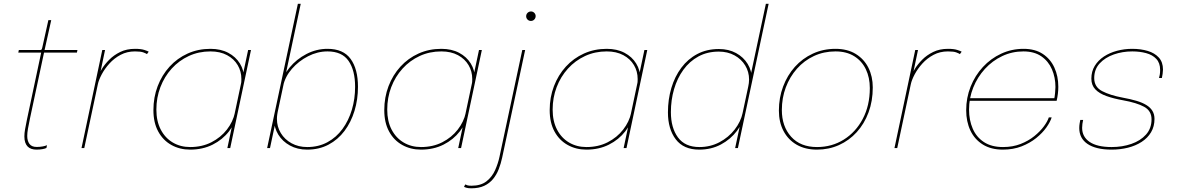

<svg xmlns="http://www.w3.org/2000/svg" viewBox="-20 -802 6375 1040"><path d="M178 8.5Q163 8.5 150.8 4.5Q138.5 0.5 130 -8Q121.5 -16.5 116.8 -30Q112 -43.5 112 -63Q112 -81 115.8 -101.8Q119.5 -122.5 126 -154.5L203 -517H79L82 -531H191Q196.5 -531 199.8 -531.2Q203 -531.5 204.5 -533Q206 -534.5 207 -537.5Q208 -540.5 209.5 -546.5L242 -693H257.5L221.5 -531H399.5L396.5 -517H218.5L142.5 -161Q135.5 -128 131.5 -105Q127.5 -82 127.5 -65.5Q127.5 -39 139.5 -22.5Q151.5 -6 179 -6Q195.5 -6 210.8 -8.8Q226 -11.5 234.5 -15.5L231.5 -0.5Q225 3 210 5.8Q195 8.5 178 8.5Z M421.5 0 534 -531H549L519 -388H510.5Q517 -404 532 -428.8Q547 -453.5 571.8 -478.5Q596.5 -503.5 631.2 -520.5Q666 -537.5 711.5 -537.5Q743 -537.5 761.8 -531.5Q780.5 -525.5 785.5 -522L776 -509Q771 -512.5 756.8 -518Q742.5 -523.5 711 -523.5Q668 -523.5 633.2 -505Q598.5 -486.5 572.8 -458Q547 -429.5 531 -399.2Q515 -369 510 -345.5L436.5 0Z M1010 8.5Q953.5 8.5 908.2 -16.8Q863 -42 837 -89.8Q811 -137.5 811 -205.5Q811 -275 834 -335.2Q857 -395.5 898.5 -441Q940 -486.5 996.5 -512Q1053 -537.5 1120 -537.5Q1175.5 -537.5 1216.2 -516Q1257 -494.5 1279.5 -458Q1302 -421.5 1302 -376Q1302 -359.5 1300.5 -350Q1299 -340.5 1296 -327.5H1281Q1284.5 -340.5 1286 -349.5Q1287.5 -358.5 1287.5 -374Q1287.5 -415.5 1267.5 -449.2Q1247.5 -483 1210 -503.2Q1172.5 -523.5 1120 -523.5Q1056.5 -523.5 1003 -498.8Q949.5 -474 910 -430.5Q870.5 -387 848.8 -330Q827 -273 827 -208.5Q827 -145.5 850.8 -100Q874.5 -54.5 916 -30Q957.5 -5.5 1010 -5.5Q1074.5 -5.5 1125.2 -31.5Q1176 -57.5 1209 -100Q1242 -142.5 1252.5 -191.5H1267Q1256 -136.5 1220.8 -91Q1185.5 -45.5 1131.8 -18.5Q1078 8.5 1010 8.5ZM1227 0H1211.5L1324 -531H1339.5Z M1644 8.5Q1591 8.5 1550.5 -13.8Q1510 -36 1487.2 -73.2Q1464.5 -110.5 1464.5 -155.5Q1464.5 -168 1466.5 -181Q1468.5 -194 1469 -195H1484Q1483.5 -193.5 1481.8 -181.5Q1480 -169.5 1480 -158Q1480 -116 1501 -81.2Q1522 -46.5 1559.2 -26Q1596.5 -5.5 1644 -5.5Q1705.5 -5.5 1753.8 -31.8Q1802 -58 1835.2 -103.5Q1868.5 -149 1886 -207.8Q1903.5 -266.5 1903.5 -331.5Q1903.5 -421 1868 -472.2Q1832.5 -523.5 1754 -523.5Q1700 -523.5 1649 -497.5Q1598 -471.5 1561.2 -429.2Q1524.5 -387 1514 -337.5H1499.5Q1511 -390.5 1548.5 -436Q1586 -481.5 1640 -509.5Q1694 -537.5 1754 -537.5Q1839.5 -537.5 1879.2 -482.8Q1919 -428 1919 -332Q1919 -263 1900.2 -201.5Q1881.5 -140 1846 -92.8Q1810.5 -45.5 1759.5 -18.5Q1708.5 8.5 1644 8.5ZM1427 0 1593.5 -781.5H1609L1442.5 0Z M2260.5 8.5Q2204 8.5 2158.8 -16.8Q2113.5 -42 2087.5 -89.8Q2061.5 -137.5 2061.5 -205.5Q2061.5 -275 2084.5 -335.2Q2107.5 -395.5 2149 -441Q2190.5 -486.5 2247 -512Q2303.5 -537.5 2370.5 -537.5Q2426 -537.5 2466.8 -516Q2507.5 -494.5 2530 -458Q2552.5 -421.5 2552.5 -376Q2552.5 -359.5 2551 -350Q2549.5 -340.5 2546.5 -327.5H2531.5Q2535 -340.5 2536.5 -349.5Q2538 -358.5 2538 -374Q2538 -415.5 2518 -449.2Q2498 -483 2460.5 -503.2Q2423 -523.5 2370.5 -523.5Q2307 -523.5 2253.5 -498.8Q2200 -474 2160.5 -430.5Q2121 -387 2099.2 -330Q2077.5 -273 2077.5 -208.5Q2077.5 -145.5 2101.2 -100Q2125 -54.5 2166.5 -30Q2208 -5.5 2260.5 -5.5Q2325 -5.5 2375.8 -31.5Q2426.5 -57.5 2459.5 -100Q2492.5 -142.5 2503 -191.5H2517.5Q2506.5 -136.5 2471.2 -91Q2436 -45.5 2382.2 -18.5Q2328.5 8.5 2260.5 8.5ZM2477.5 0H2462L2574.5 -531H2590Z M2532.5 218Q2517 218 2507.2 215.2Q2497.5 212.5 2493.5 210L2500 197Q2505.5 200 2512.8 202Q2520 204 2534 204Q2585 204 2615.5 179.8Q2646 155.5 2662 119.2Q2678 83 2685.5 47.5L2809 -531H2824.5L2700 52Q2693 84.5 2681.5 114.2Q2670 144 2650.8 167.5Q2631.5 191 2602.8 204.5Q2574 218 2532.5 218ZM2856 -688.5Q2845 -688.5 2837.5 -696Q2830 -703.5 2830 -714.5Q2830 -721.5 2833.5 -727.2Q2837 -733 2843 -736.5Q2849 -740 2856 -740Q2866.5 -740 2874 -732.5Q2881.5 -725 2881.5 -714.5Q2881.5 -707.5 2878 -701.5Q2874.5 -695.5 2868.8 -692Q2863 -688.5 2856 -688.5Z M3156.5 8.5Q3100 8.5 3054.8 -16.8Q3009.5 -42 2983.5 -89.8Q2957.5 -137.5 2957.5 -205.5Q2957.5 -275 2980.5 -335.2Q3003.5 -395.5 3045 -441Q3086.5 -486.5 3143 -512Q3199.5 -537.5 3266.5 -537.5Q3322 -537.5 3362.8 -516Q3403.5 -494.5 3426 -458Q3448.5 -421.5 3448.5 -376Q3448.5 -359.5 3447 -350Q3445.5 -340.5 3442.5 -327.5H3427.5Q3431 -340.5 3432.5 -349.5Q3434 -358.5 3434 -374Q3434 -415.5 3414 -449.2Q3394 -483 3356.5 -503.2Q3319 -523.5 3266.5 -523.5Q3203 -523.5 3149.5 -498.8Q3096 -474 3056.5 -430.5Q3017 -387 2995.2 -330Q2973.5 -273 2973.5 -208.5Q2973.5 -145.5 2997.2 -100Q3021 -54.5 3062.5 -30Q3104 -5.5 3156.5 -5.5Q3221 -5.5 3271.8 -31.5Q3322.5 -57.5 3355.5 -100Q3388.5 -142.5 3399 -191.5H3413.5Q3402.5 -136.5 3367.2 -91Q3332 -45.5 3278.2 -18.5Q3224.5 8.5 3156.5 8.5ZM3373.5 0H3358L3470.5 -531H3486Z M3767.5 8.5Q3683 8.5 3640.5 -47.2Q3598 -103 3598 -193.5Q3598 -263.5 3616.5 -325.5Q3635 -387.5 3670.5 -435Q3706 -482.5 3757.2 -509.5Q3808.5 -536.5 3874 -536.5Q3927 -536.5 3967.2 -514.5Q4007.5 -492.5 4030 -455.5Q4052.5 -418.5 4052.5 -373.5Q4052.5 -356.5 4050 -343.8Q4047.5 -331 4046.5 -328.5L4032.5 -330.5Q4035 -342 4036.2 -351.8Q4037.5 -361.5 4037.5 -371Q4037.5 -413 4016.5 -447.5Q3995.5 -482 3958.5 -502.2Q3921.5 -522.5 3873.5 -522.5Q3811.5 -522.5 3763.2 -496.2Q3715 -470 3681.8 -424.2Q3648.5 -378.5 3631.2 -319.2Q3614 -260 3614 -194.5Q3614 -110 3652.2 -57.8Q3690.5 -5.5 3768.5 -5.5Q3827.5 -5.5 3876.8 -31.5Q3926 -57.5 3959.2 -100Q3992.5 -142.5 4003 -191.5H4017.5Q4006.5 -139 3972 -93.2Q3937.5 -47.5 3885.2 -19.5Q3833 8.5 3767.5 8.5ZM3962 0 4128.5 -781.5H4143.5L3977 0Z M4405.5 8.5Q4341.5 8.5 4295.2 -18.2Q4249 -45 4224 -92.5Q4199 -140 4199 -203Q4199 -272.5 4221.8 -333.2Q4244.5 -394 4285.5 -439.8Q4326.5 -485.5 4382.8 -511.5Q4439 -537.5 4505.5 -537.5Q4570 -537.5 4615.2 -509.8Q4660.5 -482 4684 -434.8Q4707.5 -387.5 4707.5 -328.5Q4707.5 -254.5 4684.5 -192.8Q4661.5 -131 4620.5 -86Q4579.5 -41 4524.5 -16.2Q4469.5 8.5 4405.5 8.5ZM4405.5 -5.5Q4486 -5.5 4550.8 -46Q4615.5 -86.5 4653.5 -158.5Q4691.5 -230.5 4691.5 -325Q4691.5 -382 4670 -426.8Q4648.5 -471.5 4607 -497.5Q4565.5 -523.5 4505.5 -523.5Q4442.5 -523.5 4389.2 -498.8Q4336 -474 4297 -430Q4258 -386 4236.5 -328.8Q4215 -271.5 4215 -206Q4215 -117.5 4265.2 -61.5Q4315.5 -5.5 4405.5 -5.5Z M4825 0 4937.5 -531H4952.5L4922.5 -388H4914Q4920.5 -404 4935.5 -428.8Q4950.5 -453.5 4975.2 -478.5Q5000 -503.5 5034.8 -520.5Q5069.5 -537.5 5115 -537.5Q5146.5 -537.5 5165.2 -531.5Q5184 -525.5 5189 -522L5179.5 -509Q5174.5 -512.5 5160.2 -518Q5146 -523.5 5114.5 -523.5Q5071.5 -523.5 5036.8 -505Q5002 -486.5 4976.2 -458Q4950.5 -429.5 4934.5 -399.2Q4918.5 -369 4913.5 -345.5L4840 0Z M5225.5 -256 5229 -270H5698L5690.5 -267Q5693 -277.5 5695 -298.5Q5697 -319.5 5697 -330.5Q5697 -382.5 5678 -426.5Q5659 -470.5 5620.5 -497Q5582 -523.5 5523.5 -523.5Q5462 -523.5 5408.8 -498.2Q5355.5 -473 5315 -428.8Q5274.5 -384.5 5251.8 -327.8Q5229 -271 5229 -208Q5229 -151.5 5248.8 -105.5Q5268.5 -59.5 5309.5 -32.5Q5350.5 -5.5 5413 -5.5Q5465.5 -5.5 5508.2 -22.2Q5551 -39 5582.8 -64.8Q5614.5 -90.5 5634.5 -117.8Q5654.5 -145 5661 -166H5676.5Q5669 -141.5 5648 -111.8Q5627 -82 5593 -54.5Q5559 -27 5513.5 -9.2Q5468 8.5 5412 8.5Q5348 8.5 5303.5 -19.2Q5259 -47 5236.2 -95.2Q5213.5 -143.5 5213.5 -205Q5213.5 -272.5 5237.5 -332.8Q5261.5 -393 5304 -439Q5346.5 -485 5403 -511.2Q5459.5 -537.5 5524.5 -537.5Q5586.5 -537.5 5628.2 -510Q5670 -482.5 5691.2 -436Q5712.5 -389.5 5712.5 -332Q5712.5 -313 5710.2 -294.2Q5708 -275.5 5703.5 -256Z M6001.5 8.5Q5958 8.5 5925.2 0.5Q5892.5 -7.5 5870.5 -22.5Q5848.5 -37.5 5837.2 -59Q5826 -80.5 5826 -108Q5826 -121 5827.8 -132.2Q5829.5 -143.5 5831.5 -152.5H5847Q5844.5 -142.5 5843 -131Q5841.5 -119.5 5841.5 -109.5Q5841.5 -61 5882.2 -33.2Q5923 -5.5 6001.5 -5.5Q6059 -5.5 6108.2 -22.5Q6157.5 -39.5 6187.5 -73Q6217.5 -106.5 6217.5 -155.5Q6217.5 -201.5 6177.5 -223.5Q6137.5 -245.5 6062 -259Q6011.5 -268 5973 -281.8Q5934.5 -295.5 5913 -318Q5891.5 -340.5 5891.5 -376Q5891.5 -415 5909.8 -445Q5928 -475 5959.5 -495.8Q5991 -516.5 6030.8 -527Q6070.5 -537.5 6113 -537.5Q6159 -537.5 6196.8 -526.2Q6234.5 -515 6257 -490.2Q6279.5 -465.5 6279.5 -425Q6279.5 -416 6277.5 -401.8Q6275.5 -387.5 6273.5 -379.5H6258Q6260 -386.5 6262 -397Q6264 -407.5 6264 -423.5Q6264 -461 6243.2 -483Q6222.5 -505 6188.2 -514.2Q6154 -523.5 6113 -523.5Q6060 -523.5 6013 -507Q5966 -490.5 5936.5 -458.5Q5907 -426.5 5907 -379Q5907 -331 5949.8 -308.5Q5992.5 -286 6062 -273Q6103.5 -265.5 6135.5 -256Q6167.5 -246.5 6189.2 -233.2Q6211 -220 6222.2 -201.5Q6233.5 -183 6233.5 -158Q6233.5 -117 6215 -85.8Q6196.5 -54.5 6164 -33.5Q6131.5 -12.5 6089.8 -2Q6048 8.5 6001.5 8.5Z"/></svg>

Font: Epilogue Thin
Style: Italic
Weight: 250
Italic angle: -12°
Designer: Tyler Finck
Foundry: Etcetera Type Co
Version: Version 2.112